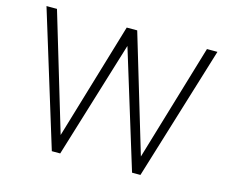

<svg xmlns="http://www.w3.org/2000/svg" viewBox="-106 -905 1260 1061"><g transform="rotate(15 524.0 -374.5)"><path d="M1013 -758 778 9H730L524 -661L319 9H271L35 -758H95L295 -90L494 -758H554L754 -90L953 -758Z"/></g></svg>

Font: Biryani ExtraLight
Style: Regular
Weight: 275
Designer: Dan Reynolds and Mathieu Reguer
Foundry: Dan Reynolds and Mathieu Reguer
Version: Version 1.004; ttfautohint (v1.1) -l 5 -r 5 -G 72 -x 0 -D la